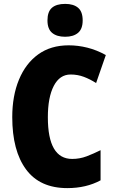

<svg xmlns="http://www.w3.org/2000/svg" viewBox="-20 -957 590 987"><path d="M343 -574Q287 -574 256.5 -515.5Q226 -457 226 -354Q226 -140 351 -140Q390 -140 425.5 -153.5Q461 -167 497 -185V-30Q423 10 326 10Q185 10 114 -86Q43 -182 43 -355Q43 -464 77.5 -547.5Q112 -631 176.5 -677.5Q241 -724 333 -724Q381 -724 429 -712Q477 -700 524 -674L474 -530Q443 -550 411 -562Q379 -574 343 -574ZM315 -937Q358 -937 381.5 -917Q405 -897 405 -852Q405 -808 381 -788Q357 -768 315 -768Q272 -768 248 -788Q224 -808 224 -852Q224 -897 247 -917Q270 -937 315 -937Z"/></svg>

Font: Noto Sans Kannada Condensed Black
Style: Regular
Weight: 900
Width: 3
Designer: Jelle Bosma - Monotype Design Team
Foundry: Monotype Imaging Inc.
Version: Version 2.005; ttfautohint (v1.8.4.7-5d5b)